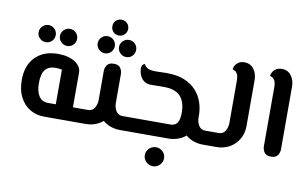

<svg xmlns="http://www.w3.org/2000/svg" viewBox="-97 -1012 2303 1435"><g transform="rotate(10 1054.0 -295.0)"><path d="M283 -106H342V-369Q335 -371 322 -372.5Q309 -374 294 -374Q242 -374 216 -343Q190 -312 190 -241Q190 -177 213.5 -141.5Q237 -106 283 -106ZM270 0Q212 0 164 -28.5Q116 -57 88 -111Q60 -165 60 -241Q60 -354 123.5 -417Q187 -480 294 -480Q373 -480 422.5 -448.5Q472 -417 472 -369V-106H535Q546 -106 550.5 -91.5Q555 -77 555 -53Q555 -29 550.5 -14.5Q546 0 535 0ZM349 -550Q323 -550 303.5 -569Q284 -588 284 -615Q284 -642 303.5 -661Q323 -680 349 -680Q377 -680 395.5 -661Q414 -642 414 -615Q414 -588 395.5 -569Q377 -550 349 -550ZM187 -550Q161 -550 141.5 -569Q122 -588 122 -615Q122 -642 141.5 -661Q161 -680 187 -680Q214 -680 233 -661Q252 -642 252 -615Q252 -588 233 -569Q214 -550 187 -550Z M535 0Q525 0 520 -14.5Q515 -29 515 -53Q515 -77 520 -91.5Q525 -106 535 -106H586Q620 -106 636 -134Q652 -162 652 -193V-414Q652 -437 666 -458.5Q680 -480 717 -480Q754 -480 768 -458.5Q782 -437 782 -414V-193Q782 -162 798 -134Q814 -106 848 -106H899Q910 -106 914.5 -91.5Q919 -77 919 -53Q919 -29 914.5 -14.5Q910 0 899 0H848Q809 0 776 -12Q743 -24 717 -46Q691 -24 658 -12Q625 0 586 0ZM717 -694Q691 -694 674 -711.5Q657 -729 657 -754Q657 -780 674 -797Q691 -814 717 -814Q742 -814 759.5 -797Q777 -780 777 -754Q777 -729 759.5 -711.5Q742 -694 717 -694ZM798 -545Q772 -545 752.5 -564Q733 -583 733 -610Q733 -637 752.5 -656Q772 -675 798 -675Q826 -675 844.5 -656Q863 -637 863 -610Q863 -583 844.5 -564Q826 -545 798 -545ZM636 -545Q610 -545 590.5 -564Q571 -583 571 -610Q571 -637 590.5 -656Q610 -675 636 -675Q663 -675 682 -656Q701 -637 701 -610Q701 -583 682 -564Q663 -545 636 -545Z M899 0Q889 0 884 -14.5Q879 -29 879 -53Q879 -77 884 -91.5Q889 -106 899 -106H1214Q1246 -106 1263 -129Q1280 -152 1280 -208Q1280 -374 1119 -374Q1107 -374 1088 -374Q1069 -374 1050 -373.5Q1031 -373 1018 -373Q985 -373 964 -388.5Q943 -404 932.5 -429Q922 -454 922 -480Q922 -501 930.5 -509.5Q939 -518 947 -517Q952 -501 972 -489.5Q992 -478 1032 -478Q1042 -478 1060 -478.5Q1078 -479 1095.5 -479.5Q1113 -480 1119 -480Q1197 -480 1252 -457.5Q1307 -435 1342 -396.5Q1377 -358 1393.5 -309.5Q1410 -261 1410 -209V-193Q1410 -162 1426 -134Q1442 -106 1476 -106H1527Q1538 -106 1542.5 -91.5Q1547 -77 1547 -53Q1547 -29 1542.5 -14.5Q1538 0 1527 0H1476Q1438 0 1404.5 -12Q1371 -24 1346 -46Q1318 -22 1283.5 -11Q1249 0 1214 0ZM1137 224Q1106 224 1084.5 202.5Q1063 181 1063 152Q1063 122 1084.5 101Q1106 80 1137 80Q1166 80 1187.5 101Q1209 122 1209 152Q1209 181 1187.5 202.5Q1166 224 1137 224Z M1527 0Q1517 0 1512 -14.5Q1507 -29 1507 -53Q1507 -77 1512 -91.5Q1517 -106 1527 -106H1578Q1612 -106 1628 -134Q1644 -162 1644 -193V-513Q1644 -549 1635 -565Q1626 -581 1615 -586Q1604 -591 1598 -594Q1598 -603 1605.5 -618.5Q1613 -634 1630.5 -647Q1648 -660 1677 -660Q1721 -660 1747.5 -626.5Q1774 -593 1774 -540V-193Q1774 -138 1748.5 -94Q1723 -50 1679 -25Q1635 0 1578 0Z M1993 0Q1956 0 1942 -21.5Q1928 -43 1928 -68V-513Q1928 -549 1919 -565Q1910 -581 1899 -586Q1888 -591 1882 -594Q1882 -602 1889.5 -618Q1897 -634 1914.5 -647Q1932 -660 1962 -660Q2006 -660 2032 -626Q2058 -592 2058 -540V-66Q2058 -43 2044 -21.5Q2030 0 1993 0Z"/></g></svg>

Font: El Messiri
Style: Bold
Weight: 700
Designer: Mohamed Gaber
Foundry: Kief Type Foundry
Version: Version 2.020; ttfautohint (v1.8.3)